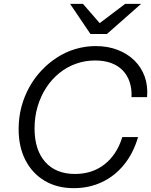

<svg xmlns="http://www.w3.org/2000/svg" viewBox="-20 -970 787 1000"><path d="M364 10Q277 10 212.5 -28.5Q148 -67 112.5 -136Q77 -205 77 -298Q77 -358 91.5 -413Q106 -468 133 -516.5Q160 -565 197 -604Q234 -643 278.5 -671.5Q323 -700 374 -715Q425 -730 479 -730Q541 -730 592 -710.5Q643 -691 679.5 -655.5Q716 -620 733.5 -571.5Q751 -523 746 -464H665Q667 -508 655 -543.5Q643 -579 618.5 -604Q594 -629 558 -642Q522 -655 475 -655Q423 -655 375.5 -638Q328 -621 288.5 -589Q249 -557 220.5 -513Q192 -469 176 -415.5Q160 -362 160 -301Q160 -189 215.5 -126.5Q271 -64 371 -64Q461 -64 525 -114.5Q589 -165 617 -256H699Q675 -173 626.5 -113Q578 -53 511 -21.5Q444 10 364 10ZM451 -793 345 -950H412L531 -813H451L632 -950H715L537 -793Z"/></svg>

Font: Instrument Sans
Style: Italic
Weight: 400
Italic angle: -13°
Designer: Rodrigo Fuenzalida
Foundry: fragTYPE
Version: Version 1.000;gftools[0.9.28]